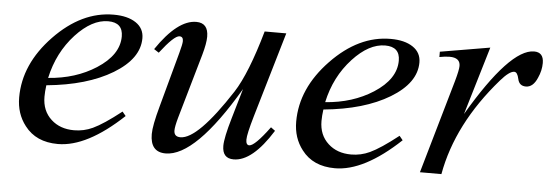

<svg xmlns="http://www.w3.org/2000/svg" viewBox="-38 -541 1868 652"><g transform="rotate(5 896.0 -215.0)"><path d="M430.2 -371.1Q430.2 -301.3 343.8 -249Q257.3 -196.8 119.1 -183.6Q116.2 -161.6 116.2 -144.5Q116.2 -96.2 147.9 -67.4Q178.2 -39.6 226.1 -39.6Q259.3 -39.6 289.6 -53.7Q325.2 -70.3 384.8 -117.2L396.5 -103Q274.4 11.7 175.3 11.7Q100.6 11.7 62 -39.1Q30.8 -79.1 30.8 -134.8Q30.8 -248.5 124 -345.5Q217.3 -442.4 326.2 -442.4Q374 -442.4 402.1 -423.6Q430.2 -404.8 430.2 -371.1ZM359.9 -371.1Q359.9 -418.5 309.6 -418.5Q254.4 -418.5 199.2 -358.9Q142.1 -296.9 123 -209Q216.3 -215.8 285.6 -260.3Q359.9 -308.1 359.9 -371.1Z M915.5 -430.2 830.1 -139.6Q812 -77.6 812 -59.1Q812 -40.5 823.2 -40.5Q841.8 -40.5 891.6 -107.9L906.2 -97.2Q838.4 11.7 774.4 11.7Q735.8 11.7 735.8 -31.2Q735.8 -58.6 755.9 -127L785.6 -229Q644 11.7 542.5 11.7Q490.2 11.7 490.2 -49.8Q490.2 -79.1 508.8 -146L559.6 -333Q567.9 -363.3 567.9 -373.5Q567.9 -388.7 555.2 -388.7Q537.1 -388.7 489.7 -327.1L473.1 -337.9Q543.9 -442.4 607.9 -442.4Q648.9 -442.4 648.9 -395.5Q648.9 -372.6 637.7 -333L574.2 -111.8Q565.9 -82 565.9 -68.8Q565.9 -47.4 587.9 -47.4Q647 -47.4 757.8 -218.3Q800.3 -284.2 841.8 -430.2Z M1374.5 -371.1Q1374.5 -301.3 1288.1 -249Q1201.7 -196.8 1063.5 -183.6Q1060.5 -161.6 1060.5 -144.5Q1060.5 -96.2 1092.3 -67.4Q1122.6 -39.6 1170.4 -39.6Q1203.6 -39.6 1233.9 -53.7Q1269.5 -70.3 1329.1 -117.2L1340.8 -103Q1218.8 11.7 1119.6 11.7Q1044.9 11.7 1006.3 -39.1Q975.1 -79.1 975.1 -134.8Q975.1 -248.5 1068.4 -345.5Q1161.6 -442.4 1270.5 -442.4Q1318.4 -442.4 1346.4 -423.6Q1374.5 -404.8 1374.5 -371.1ZM1304.2 -371.1Q1304.2 -418.5 1253.9 -418.5Q1198.7 -418.5 1143.6 -358.9Q1086.4 -296.9 1067.4 -209Q1160.6 -215.8 1230 -260.3Q1304.2 -308.1 1304.2 -371.1Z M1792 -405.8Q1792 -379.9 1780.3 -354.5Q1766.1 -321.3 1741.7 -321.3Q1718.8 -321.3 1713.9 -344.5Q1709 -367.7 1698.2 -367.7Q1681.6 -367.7 1652.3 -334Q1513.2 -174.3 1481.9 0H1408.7L1500.5 -319.3Q1511.2 -357.4 1511.2 -371.1Q1511.2 -399.4 1475.1 -399.4Q1460.4 -399.4 1440.4 -395.5V-413.6L1609.9 -442.4L1540.5 -210Q1677.2 -442.4 1759.3 -442.4Q1792 -442.4 1792 -405.8Z"/></g></svg>

Font: Dai Banna SIL Light
Style: Oblique
Weight: 400
Italic angle: -11°
Designer: Victor Gaultney
Foundry: SIL International
Version: Version 2.000